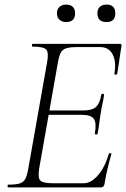

<svg xmlns="http://www.w3.org/2000/svg" viewBox="-20 -816 550 836"><path d="M15 0Q13 0 13 -6Q13 -12 15 -12Q48 -12 65 -17Q82 -22 90 -37Q98 -52 103 -81L185 -544Q193 -587 181.5 -600Q170 -613 122 -613Q119 -613 119 -619Q119 -625 122 -625H503Q511 -625 509 -616Q506 -598 502.5 -575Q499 -552 496 -530Q493 -508 490 -494Q489 -490 483 -491Q477 -492 478 -495Q487 -547 470.5 -579Q454 -611 416 -611H317Q286 -611 269 -606Q252 -601 244.5 -586.5Q237 -572 232 -543L151 -85Q144 -43 155 -30.5Q166 -18 213 -18H344Q377 -18 407.5 -54Q438 -90 454 -147Q455 -150 461 -149Q467 -148 465 -145Q457 -119 448.5 -82.5Q440 -46 435 -15Q432 0 419 0ZM405 -234Q404 -230 398 -230.5Q392 -231 393 -235Q401 -280 389 -298Q377 -316 336 -316H171L174 -335H343Q381 -335 398 -350.5Q415 -366 421 -404Q422 -408 428 -407.5Q434 -407 433 -402Q429 -374 425 -358.5Q421 -343 419 -325Q415 -303 412.5 -281.5Q410 -260 405 -234ZM268 -720Q250 -720 239 -730Q228 -740 228 -758Q228 -776 239 -786Q250 -796 268 -796Q287 -796 297 -786Q307 -776 307 -758Q307 -720 268 -720ZM444 -720Q404 -720 404 -758Q404 -776 414.5 -786Q425 -796 444 -796Q482 -796 482 -758Q482 -720 444 -720Z"/></svg>

Font: Cormorant Garamond Light
Style: Italic
Weight: 300
Italic angle: -10°
Designer: Christian Thalmann (Catharsis Fonts)
Foundry: Catharsis Fonts
Version: Version 4.001